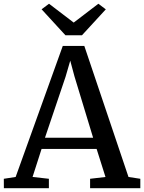

<svg xmlns="http://www.w3.org/2000/svg" viewBox="-27 -991 759 1011"><path d="M55.4 -59.2 303.5 -749H417L649.6 -59.1L711.9 -49.6V0H447.4V-49.6L528.4 -59.1L481.8 -206.7H191.9L144.5 -59.3L230.4 -49.6V0H-6.6L-6.9 -49.6ZM463.3 -265.7 365.1 -588.9 342.9 -671.5 318.2 -586.7 209.8 -265.7ZM317.6 -805.3 192 -942.1 231.2 -971.3 361.1 -872.1 490.9 -971.3 530.1 -941.8 404.6 -805.3Z"/></svg>

Font: Merriweather Light
Style: Regular
Weight: 300
Version: Version 2.100